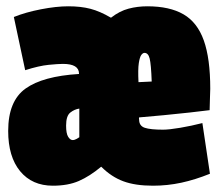

<svg xmlns="http://www.w3.org/2000/svg" viewBox="-20 -580 702 610"><path d="M148 10Q82 10 44 -36Q6 -82 6 -164Q6 -259 61 -298.5Q116 -338 231 -345V-346Q231 -377 180 -377Q165 -377 134.5 -374Q104 -371 60 -357L24 -526Q61 -541 110 -550.5Q159 -560 197 -560Q237 -560 267.5 -552Q298 -544 332 -524H333Q360 -545 388.5 -552.5Q417 -560 448 -560Q519 -560 563 -534.5Q607 -509 627.5 -451.5Q648 -394 648 -298Q648 -286 647 -266Q646 -246 646 -230Q622 -227 582.5 -222.5Q543 -218 500 -214Q457 -210 422 -207Q421 -205 422 -200Q422 -180 440 -174Q458 -168 498 -168Q517 -168 552.5 -174Q588 -180 623 -189L647 -28Q600 -9 556 0.5Q512 10 466 10Q410 10 372 -4Q334 -18 302 -50H301Q265 -20 230.5 -5Q196 10 148 10ZM420 -319Q429 -319 441.5 -320Q454 -321 462 -321Q460 -376 455.5 -394Q451 -412 439 -412Q434 -412 429 -405.5Q424 -399 421 -379.5Q418 -360 420 -319ZM211 -135Q217 -135 224 -139Q231 -143 232 -144Q232 -157 232 -171Q232 -185 232 -198Q232 -206 232 -216Q232 -226 232 -235Q217 -233 203.5 -222.5Q190 -212 190 -181Q190 -156 196.5 -145.5Q203 -135 211 -135Z"/></svg>

Font: Georama Condensed Black
Style: Regular
Weight: 900
Width: 3
Designer: Jean-Baptiste Levee
Foundry: Production Type
Version: Version 1.000